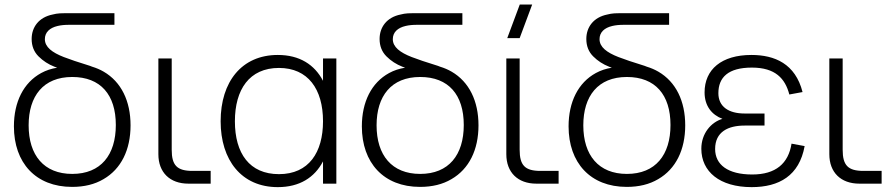

<svg xmlns="http://www.w3.org/2000/svg" viewBox="-20 -792 3855 828"><path d="M291 14C343.5 14 388.5 3 426.5 -19.5C502.5 -63.5 543 -146 543 -251.5C543 -356 503 -439 427 -483C411.5 -492 395 -499 377 -504.5C374 -505.5 371 -506.5 368 -508C317.5 -523.5 279.5 -536.5 255 -546C205 -565.5 173.5 -589 173.5 -623C173.5 -653 194.5 -672 228.5 -680C243 -683.5 259 -685 278.5 -685H473.5V-735H266C246 -735 227.5 -735 207.5 -729.5C147 -717.5 116.5 -674.5 116.5 -624C116.5 -593.5 126.5 -568.5 146 -549C165.5 -529.5 188.5 -514.5 215.5 -504C219 -502.5 222.5 -501.5 226.5 -500C201.5 -496 178.5 -488.5 157.5 -477C81.5 -435.5 40 -352.5 40 -247C40 -90.5 133.5 14 291 14ZM291.5 -42C169.5 -42 103.5 -122.5 103.5 -251.5C103.5 -377.5 166.5 -460 291.5 -460C414 -460 479.5 -383 479.5 -253C479.5 -124 415 -42 291.5 -42Z M888.5 -55H810C743.5 -55 720.5 -79 720.5 -146V-540H663V-127C663 -48.5 712.5 0 792.5 0H888.5Z M1373 -540V-443.5C1336.5 -513 1272.5 -555 1178 -555C1022.5 -555 931.5 -439.5 931.5 -269C931.5 -102 1021 15 1178 15C1272 15 1336.5 -26.5 1373 -96V0H1430.5V-540ZM1183 -499C1308 -499 1373 -408 1373 -269C1373 -135 1312 -41 1183 -41C1056 -41 993 -130.5 993 -269C993 -405.5 1055 -499 1183 -499Z M1791.5 14C1844 14 1889 3 1927 -19.5C2003 -63.5 2043.5 -146 2043.5 -251.5C2043.5 -356 2003.5 -439 1927.5 -483C1912 -492 1895.5 -499 1877.5 -504.5C1874.5 -505.5 1871.5 -506.5 1868.5 -508C1818 -523.5 1780 -536.5 1755.5 -546C1705.5 -565.5 1674 -589 1674 -623C1674 -653 1695 -672 1729 -680C1743.5 -683.5 1759.5 -685 1779 -685H1974V-735H1766.5C1746.5 -735 1728 -735 1708 -729.5C1647.5 -717.5 1617 -674.5 1617 -624C1617 -593.5 1627 -568.5 1646.5 -549C1666 -529.5 1689 -514.5 1716 -504C1719.5 -502.5 1723 -501.5 1727 -500C1702 -496 1679 -488.5 1658 -477C1582 -435.5 1540.5 -352.5 1540.5 -247C1540.5 -90.5 1634 14 1791.5 14ZM1792 -42C1670 -42 1604 -122.5 1604 -251.5C1604 -377.5 1667 -460 1792 -460C1914.5 -460 1980 -383 1980 -253C1980 -124 1915.5 -42 1792 -42Z M2221 -627.5 2275 -772.5H2221.5L2167.5 -627.5ZM2389 -55H2310.5C2244 -55 2221 -79 2221 -146V-540H2163.5V-127C2163.5 -48.5 2213 0 2293 0H2389Z M2683 14C2735.5 14 2780.5 3 2818.5 -19.5C2894.5 -63.5 2935 -146 2935 -251.5C2935 -356 2895 -439 2819 -483C2803.5 -492 2787 -499 2769 -504.5C2766 -505.5 2763 -506.5 2760 -508C2709.5 -523.5 2671.5 -536.5 2647 -546C2597 -565.5 2565.5 -589 2565.5 -623C2565.5 -653 2586.5 -672 2620.5 -680C2635 -683.5 2651 -685 2670.5 -685H2865.5V-735H2658C2638 -735 2619.5 -735 2599.5 -729.5C2539 -717.5 2508.5 -674.5 2508.5 -624C2508.5 -593.5 2518.5 -568.5 2538 -549C2557.5 -529.5 2580.5 -514.5 2607.5 -504C2611 -502.5 2614.5 -501.5 2618.5 -500C2593.5 -496 2570.5 -488.5 2549.5 -477C2473.5 -435.5 2432 -352.5 2432 -247C2432 -90.5 2525.5 14 2683 14ZM2683.5 -42C2561.5 -42 2495.5 -122.5 2495.5 -251.5C2495.5 -377.5 2558.5 -460 2683.5 -460C2806 -460 2871.5 -383 2871.5 -253C2871.5 -124 2807 -42 2683.5 -42Z M3221.5 15C3340 15 3427 -34.5 3450 -162L3393.5 -172.5C3380 -87 3325.5 -39.5 3224 -39.5C3119 -39.5 3064 -81.5 3064 -149.5C3064 -223.5 3120 -250.5 3191 -250.5H3277V-302.5H3191C3122.5 -302.5 3078 -332 3078 -390C3078 -458.5 3120.5 -500.5 3222.5 -500.5C3323.5 -500.5 3366 -453.5 3384 -384.5L3441 -395C3410 -517 3321 -555 3220.5 -555C3091.5 -555 3018.5 -492.5 3018.5 -393.5C3018.5 -335 3049.5 -297 3095.5 -279.5C3046.5 -265 3004.5 -216.5 3004.5 -150.5C3004.5 -52 3083.5 15 3221.5 15Z M3782 -55H3703.5C3637 -55 3614 -79 3614 -146V-540H3556.5V-127C3556.5 -48.5 3606 0 3686 0H3782Z"/></svg>

Font: Vela Sans Light
Style: Regular
Weight: 300
Designer: Principal design: Mikhail Sharanda - project Manrope.
Design modification: Ravid Balaliev
Foundry: Mikhail Sharanda
Version: Version 1.001